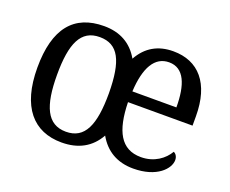

<svg xmlns="http://www.w3.org/2000/svg" viewBox="-95 -698 1030 861"><g transform="rotate(20 419.5 -268.0)"><path d="M266 10C346 10 404 -22 440 -86C475 -24 531 10 608 10C721 10 773 -49 773 -90C773 -107 764 -119 754 -123C732 -85 687 -50 623 -50C527 -50 488 -126 485 -262H793V-306C793 -464 719 -546 599 -546C526 -546 472 -515 437 -452C401 -515 344 -546 269 -546C125 -546 50 -456 50 -269C50 -81 132 10 266 10ZM697 -314H487C493 -430 530 -493 598 -493C670 -493 697 -421 697 -314ZM268 -42C178 -42 144 -120 144 -269C144 -418 177 -493 267 -493C356 -493 390 -424 391 -270C391 -118 358 -42 268 -42Z"/></g></svg>

Font: Noto Serif Armenian SemiCondensed
Style: Regular
Weight: 400
Width: 4
Designer: Monotype Design Team
Foundry: Monotype Imaging Inc.
Version: Version 2.008